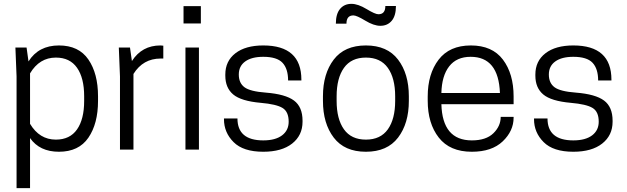

<svg xmlns="http://www.w3.org/2000/svg" viewBox="-20 -777 3258 997"><path d="M286 11Q186 11 136 -60V200H66V-380L60 -530H118L128 -458Q180 -541 286 -541Q389 -541 439 -468Q489 -395 489 -277V-253Q489 -135 439 -62Q389 11 286 11ZM136 -396V-134Q185 -52 270 -52Q343 -52 380 -105Q417 -158 417 -253V-277Q417 -372 380 -425Q343 -478 270 -478Q185 -478 136 -396Z M813 -541Q816 -541 819.5 -540.5Q823 -540 825 -540H828V-473H814Q723 -473 673 -393V0H603V-380L597 -530H655L665 -460Q717 -541 813 -541Z M943 0V-530H1013V0ZM1023 -745V-655H933V-745Z M1347 -48Q1410 -48 1444.5 -74Q1479 -100 1479 -145Q1479 -197 1447 -216.5Q1415 -236 1334 -243Q1232 -252 1191 -286.5Q1150 -321 1150 -384V-390Q1150 -460 1202.5 -500.5Q1255 -541 1347 -541Q1545 -541 1545 -363V-359H1476Q1476 -420 1447 -451Q1418 -482 1347 -482Q1287 -482 1253.5 -458Q1220 -434 1220 -390Q1220 -346 1249.5 -324Q1279 -302 1361 -296Q1462 -288 1506.5 -255Q1551 -222 1551 -150V-145Q1551 -74 1497 -31.5Q1443 11 1347 11Q1243 11 1193 -39Q1143 -89 1143 -158V-162H1213Q1213 -48 1347 -48Z M1657 -253V-277Q1657 -394 1713 -467.5Q1769 -541 1880 -541Q1991 -541 2047 -467.5Q2103 -394 2103 -277V-253Q2103 -136 2047 -62.5Q1991 11 1880 11Q1769 11 1713 -62.5Q1657 -136 1657 -253ZM2032 -253V-277Q2032 -371 1994 -424.5Q1956 -478 1880 -478Q1804 -478 1766 -424.5Q1728 -371 1728 -277V-253Q1728 -159 1766 -105.5Q1804 -52 1880 -52Q1956 -52 1994 -105.5Q2032 -159 2032 -253ZM1981 -746H2036Q2036 -695 2014 -669Q1992 -643 1955 -643Q1921 -643 1876.5 -670Q1832 -697 1815 -697Q1779 -697 1779 -654H1724Q1724 -705 1746 -731Q1768 -757 1805 -757Q1839 -757 1883.5 -730Q1928 -703 1945 -703Q1981 -703 1981 -746Z M2647 -236H2272Q2277 -48 2430 -48Q2504 -48 2542 -85Q2580 -122 2580 -170H2647V-166Q2647 -97 2590.5 -43Q2534 11 2430 11Q2316 11 2258.5 -62.5Q2201 -136 2201 -254V-276Q2201 -393 2257.5 -467Q2314 -541 2425 -541Q2536 -541 2591.5 -467.5Q2647 -394 2647 -276ZM2424 -482Q2351 -482 2312.5 -432.5Q2274 -383 2272 -294H2576Q2569 -482 2424 -482Z M2957 -48Q3020 -48 3054.5 -74Q3089 -100 3089 -145Q3089 -197 3057 -216.5Q3025 -236 2944 -243Q2842 -252 2801 -286.5Q2760 -321 2760 -384V-390Q2760 -460 2812.5 -500.5Q2865 -541 2957 -541Q3155 -541 3155 -363V-359H3086Q3086 -420 3057 -451Q3028 -482 2957 -482Q2897 -482 2863.5 -458Q2830 -434 2830 -390Q2830 -346 2859.5 -324Q2889 -302 2971 -296Q3072 -288 3116.5 -255Q3161 -222 3161 -150V-145Q3161 -74 3107 -31.5Q3053 11 2957 11Q2853 11 2803 -39Q2753 -89 2753 -158V-162H2823Q2823 -48 2957 -48Z"/></svg>

Font: Cooper Hewitt
Style: Book
Weight: 705
Designer: Village Type and Design LLC
Foundry: Cooper Hewitt Smithsonian Design Museum
Version: 1.000; ttfautohint (v1.8.1)